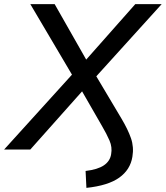

<svg xmlns="http://www.w3.org/2000/svg" viewBox="-61 -725 804 931"><path d="M358 186 354 104Q413 97 443 76.5Q473 56 478 22Q484 -11 470 -43.5Q456 -76 433 -115L337 -282L86 0H-41L288 -363L86 -705H204L357 -436L595 -705H723L406 -355L528 -150Q559 -98 574 -55Q589 -12 581 35Q571 98 517 136.5Q463 175 358 186Z"/></svg>

Font: Mulish SemiBold
Style: Italic
Weight: 600
Italic angle: -9°
Designer: Vernon Adams
Foundry: Vernon Adams
Version: Version 3.603; ttfautohint (v1.8.3)